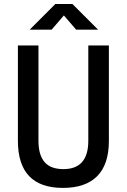

<svg xmlns="http://www.w3.org/2000/svg" viewBox="-20 -918 626 948"><path d="M291 9.8Q68.4 9.8 68.4 -222.7V-693.4H169.9V-222.7Q169.9 -153.3 199.7 -118.2Q229.5 -83 293 -83Q416 -83 416 -222.7V-693.4H517.6V-222.7Q517.6 -106.4 460 -48.3Q402.3 9.8 291 9.8ZM126.5 -771.5 253.4 -898.4H337.4L464.4 -771.5H356L295.4 -841.8L234.9 -771.5Z"/></svg>

Font: CaskaydiaMono NF
Style: Regular
Weight: 400
Designer: Aaron Bell
Foundry: Saja Typeworks
Version: Version 2111.001; ttfautohint (v1.8.4);Nerd Fonts 3.1.1